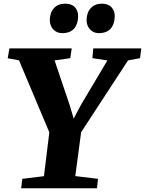

<svg xmlns="http://www.w3.org/2000/svg" viewBox="-20 -1000 770 1020"><path d="M92.5 0 98.5 -50 213.5 -64 242 -297 81 -679.5 21 -690.5 30 -743H361L353.5 -691L270 -679L350 -442L371.5 -370L409 -441L550.5 -679L471 -691L475.5 -743H730.5L724 -691L660 -679L411 -297.5L380 -64.5L500.5 -50L495.5 0ZM310.5 -824Q281 -824 262.5 -844.2Q244 -864.5 244.5 -895Q245.5 -934.5 267.2 -957.5Q289 -980.5 326 -980.5Q361 -980.5 378.5 -961Q396 -941.5 395 -912.5Q394.5 -872.5 373.8 -848.2Q353 -824 310.5 -824ZM505 -824Q476 -824 457.8 -844.2Q439.5 -864.5 440 -895Q441 -934.5 462.8 -957.5Q484.5 -980.5 521 -980.5Q555 -980.5 572.8 -961Q590.5 -941.5 589.5 -912.5Q589 -872.5 568.2 -848.2Q547.5 -824 505 -824Z"/></svg>

Font: Merriweather 24pt Black
Style: Italic
Weight: 900
Italic angle: -7.8°
Designer: Eben Sorkin
Foundry: Eben Sorkin
Version: Version 2.101